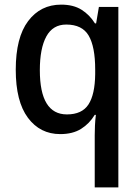

<svg xmlns="http://www.w3.org/2000/svg" viewBox="-20 -569 606 829"><path d="M389 15Q389 -3 390 -26.5Q391 -50 394 -73H389Q366 -35 330 -12.5Q294 10 240 10Q153 10 100.5 -60.5Q48 -131 48 -268Q48 -407 101.5 -478Q155 -549 244 -549Q297 -549 332 -527Q367 -505 390 -468H395L407 -539H491V240H389ZM269 -75Q334 -75 362 -118Q390 -161 391 -249V-269Q391 -367 363 -415Q335 -463 266 -463Q208 -463 180 -411.5Q152 -360 152 -266Q152 -75 269 -75Z"/></svg>

Font: Noto Sans Ethiopic SemiCondensed Medium
Style: Regular
Weight: 500
Width: 4
Designer: Monotype Design Team
Foundry: Monotype Imaging Inc.
Version: Version 2.102; ttfautohint (v1.8.4.7-5d5b)